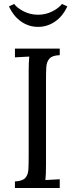

<svg xmlns="http://www.w3.org/2000/svg" viewBox="-20 -944 375 964"><path d="M280 -667Q243 -666 228.5 -650Q214 -634 212.5 -607Q211 -580 211 -544V-119Q211 -66 208 -40Q226 -41 244 -42Q262 -43 280 -44V0H55V-33Q93 -35 107 -50.5Q121 -66 122.5 -93.5Q124 -121 124 -156V-588Q124 -630 127 -660Q109 -659 91 -658Q73 -657 55 -656V-700H280ZM171 -809Q125 -809 86.5 -835.5Q48 -862 25 -912L51 -924Q67 -903 100 -886.5Q133 -870 171 -870Q209 -870 242 -886.5Q275 -903 291 -924L318 -912Q295 -862 256 -835.5Q217 -809 171 -809Z"/></svg>

Font: Lora
Style: Regular
Weight: 400
Designer: Olga Karpushina, Alexei Vanyashin (Cyrillic)
Foundry: Cyreal
Version: Version 3.005; ttfautohint (v1.8.4.7-5d5b)